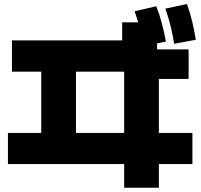

<svg xmlns="http://www.w3.org/2000/svg" viewBox="-20 -838 978 934"><path d="M584 75.2H752.9V-40H916V-191.4H752.9V-454.1H897.5V-597.7H744.1V-627L787.1 -635.7C775.4 -699.2 761.7 -752.9 740.2 -807.6L634.8 -783.2C641.1 -765.1 647 -747.1 652.3 -729.5H574.2V-641.6H38.1V-489.3H180.7V-191.4H18.6V-40H584ZM349.6 -191.4V-489.3H584V-191.4ZM827.1 -625 932.6 -644.5C922.9 -708 909.2 -761.7 889.6 -818.4L784.2 -795.9C804.7 -739.3 817.4 -686.5 827.1 -625Z"/></svg>

Font: Pretendard Black
Style: Regular
Weight: 900
Designer: Base glyphs from Inter by Rasmus Andersson; Hangeul glyphs from Noto Sans CJK(Source Han Sans) by Jang Soo-young and Kan
Foundry: Kil Hyung-jin
Version: Version 1.309;Glyphs 3.2 (3225)